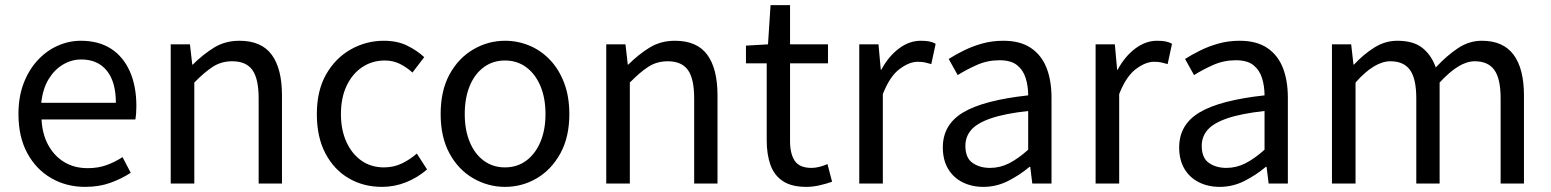

<svg xmlns="http://www.w3.org/2000/svg" viewBox="-20 -716 6050 749"><path d="M312 13Q239 13 180 -21Q121 -55 86.5 -118.5Q52 -182 52 -271Q52 -338 72 -390.5Q92 -443 126.5 -480.5Q161 -518 205 -537.5Q249 -557 295 -557Q365 -557 413 -526Q461 -495 486.5 -437.5Q512 -380 512 -302Q512 -287 511 -274Q510 -261 508 -250H142Q145 -192 168.5 -149.5Q192 -107 231 -83.5Q270 -60 322 -60Q362 -60 394.5 -71.5Q427 -83 458 -103L490 -42Q455 -19 411 -3Q367 13 312 13ZM141 -315H432Q432 -397 396.5 -440.5Q361 -484 297 -484Q259 -484 225.5 -464Q192 -444 169.5 -407Q147 -370 141 -315Z M646 0V-543H721L730 -464H732Q771 -503 814.5 -530Q858 -557 914 -557Q1000 -557 1040 -502.5Q1080 -448 1080 -344V0H989V-332Q989 -409 964.5 -443Q940 -477 886 -477Q844 -477 811 -456Q778 -435 738 -394V0Z M1470 13Q1398 13 1340.5 -20.5Q1283 -54 1249.5 -117.5Q1216 -181 1216 -271Q1216 -362 1252 -425.5Q1288 -489 1348 -523Q1408 -557 1477 -557Q1530 -557 1568.5 -538Q1607 -519 1635 -493L1589 -433Q1566 -454 1539.5 -467Q1513 -480 1481 -480Q1432 -480 1393 -454Q1354 -428 1332 -381Q1310 -334 1310 -271Q1310 -209 1331.5 -162Q1353 -115 1390.5 -89Q1428 -63 1478 -63Q1516 -63 1548 -78.5Q1580 -94 1606 -117L1646 -55Q1609 -23 1564 -5Q1519 13 1470 13Z M1950 13Q1884 13 1826 -20.5Q1768 -54 1733.5 -117.5Q1699 -181 1699 -271Q1699 -362 1733.5 -425.5Q1768 -489 1826 -523Q1884 -557 1950 -557Q2000 -557 2045.5 -538Q2091 -519 2126 -482Q2161 -445 2181 -392Q2201 -339 2201 -271Q2201 -181 2166 -117.5Q2131 -54 2074 -20.5Q2017 13 1950 13ZM1950 -63Q1997 -63 2032.5 -89Q2068 -115 2088 -162Q2108 -209 2108 -271Q2108 -334 2088 -381Q2068 -428 2032.5 -454Q1997 -480 1950 -480Q1903 -480 1867.5 -454Q1832 -428 1812.5 -381Q1793 -334 1793 -271Q1793 -209 1812.5 -162Q1832 -115 1867.5 -89Q1903 -63 1950 -63Z M2345 0V-543H2420L2429 -464H2431Q2470 -503 2513.5 -530Q2557 -557 2613 -557Q2699 -557 2739 -502.5Q2779 -448 2779 -344V0H2688V-332Q2688 -409 2663.5 -443Q2639 -477 2585 -477Q2543 -477 2510 -456Q2477 -435 2437 -394V0Z M3125 13Q3068 13 3034 -9.5Q3000 -32 2985.5 -73Q2971 -114 2971 -168V-469H2890V-538L2976 -543L2986 -696H3062V-543H3210V-469H3062V-165Q3062 -116 3080.5 -88.5Q3099 -61 3146 -61Q3161 -61 3178 -65.5Q3195 -70 3208 -76L3226 -7Q3203 1 3177 7Q3151 13 3125 13Z M3332 0V-543H3407L3416 -444H3418Q3446 -496 3486.5 -526.5Q3527 -557 3572 -557Q3591 -557 3604.5 -554.5Q3618 -552 3630 -545L3613 -466Q3599 -470 3588 -472.5Q3577 -475 3560 -475Q3527 -475 3489 -446.5Q3451 -418 3424 -349V0Z M3816 13Q3771 13 3735 -5Q3699 -23 3678.5 -57.5Q3658 -92 3658 -141Q3658 -230 3737.5 -277.5Q3817 -325 3991 -344Q3991 -379 3981.5 -410.5Q3972 -442 3948 -461.5Q3924 -481 3879 -481Q3832 -481 3790.5 -462.5Q3749 -444 3716 -423L3681 -486Q3706 -502 3739 -518.5Q3772 -535 3811 -546Q3850 -557 3894 -557Q3960 -557 4001.5 -529Q4043 -501 4062.5 -451.5Q4082 -402 4082 -334V0H4007L3999 -65H3996Q3958 -33 3912.5 -10Q3867 13 3816 13ZM3842 -61Q3881 -61 3916.5 -79Q3952 -97 3991 -132V-283Q3900 -273 3846 -254.5Q3792 -236 3769 -209.5Q3746 -183 3746 -147Q3746 -100 3774 -80.5Q3802 -61 3842 -61Z M4254 0V-543H4329L4338 -444H4340Q4368 -496 4408.5 -526.5Q4449 -557 4494 -557Q4513 -557 4526.5 -554.5Q4540 -552 4552 -545L4535 -466Q4521 -470 4510 -472.5Q4499 -475 4482 -475Q4449 -475 4411 -446.5Q4373 -418 4346 -349V0Z M4738 13Q4693 13 4657 -5Q4621 -23 4600.5 -57.5Q4580 -92 4580 -141Q4580 -230 4659.5 -277.5Q4739 -325 4913 -344Q4913 -379 4903.5 -410.5Q4894 -442 4870 -461.5Q4846 -481 4801 -481Q4754 -481 4712.5 -462.5Q4671 -444 4638 -423L4603 -486Q4628 -502 4661 -518.5Q4694 -535 4733 -546Q4772 -557 4816 -557Q4882 -557 4923.5 -529Q4965 -501 4984.5 -451.5Q5004 -402 5004 -334V0H4929L4921 -65H4918Q4880 -33 4834.5 -10Q4789 13 4738 13ZM4764 -61Q4803 -61 4838.5 -79Q4874 -97 4913 -132V-283Q4822 -273 4768 -254.5Q4714 -236 4691 -209.5Q4668 -183 4668 -147Q4668 -100 4696 -80.5Q4724 -61 4764 -61Z M5176 0V-543H5251L5260 -464H5262Q5298 -503 5340.5 -530Q5383 -557 5431 -557Q5494 -557 5529 -529Q5564 -501 5581 -453Q5624 -499 5667.5 -528Q5711 -557 5761 -557Q5844 -557 5884.5 -502.5Q5925 -448 5925 -344V0H5834V-332Q5834 -409 5809.5 -443Q5785 -477 5733 -477Q5702 -477 5668.5 -456.5Q5635 -436 5596 -394V0H5505V-332Q5505 -409 5480.5 -443Q5456 -477 5404 -477Q5373 -477 5339 -456.5Q5305 -436 5268 -394V0Z"/></svg>

Font: Noto Sans SC Thin
Style: Regular
Weight: 400
Version: Version 2.004-H2;hotconv 1.0.118;makeotfexe 2.5.65603